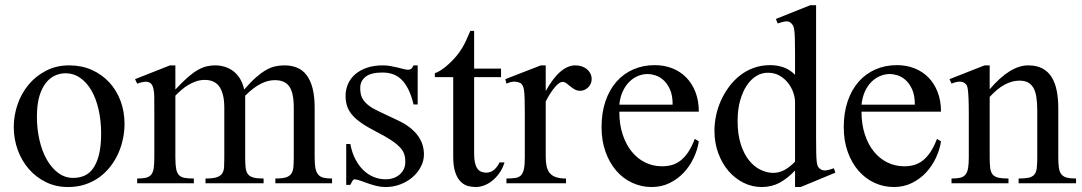

<svg xmlns="http://www.w3.org/2000/svg" viewBox="-20 -715 4220 749"><path d="M465.8 -231.9Q465.8 -203.1 459.7 -173.6Q453.6 -144 441.4 -116.7Q429.2 -89.4 410.6 -65.4Q392.1 -41.5 367.7 -23.7Q343.3 -5.9 312.5 4.4Q281.7 14.6 245.1 14.6Q198.2 14.6 159.4 -4.4Q120.6 -23.4 92.5 -55.7Q64.5 -87.9 49.1 -130.4Q33.7 -172.9 33.7 -219.2Q33.7 -264.6 48.6 -307.9Q63.5 -351.1 91.6 -384.8Q119.6 -418.5 159.7 -439.2Q199.7 -460 250 -460Q298.3 -460 337.9 -442.4Q377.4 -424.8 406 -394Q434.6 -363.3 450.2 -321.5Q465.8 -279.8 465.8 -231.9ZM374.5 -194.3Q374.5 -244.1 364.7 -287.1Q355 -330.1 336.9 -361.6Q318.8 -393.1 293 -411.1Q267.1 -429.2 234.9 -429.2Q215.8 -429.2 196 -420.9Q176.3 -412.6 160.2 -393.1Q144 -373.5 134 -341.1Q124 -308.6 124 -259.8Q124 -211.9 134 -168.5Q144 -125 162.6 -92.3Q181.2 -59.6 207.3 -40.3Q233.4 -21 265.6 -21Q290 -21 310.1 -30Q330.1 -39.1 344.2 -59.6Q358.4 -80.1 366.5 -113.3Q374.5 -146.5 374.5 -194.3Z M1054.2 0V-18.6Q1080.6 -18.6 1095 -22.9Q1109.4 -27.3 1116.2 -37.1Q1123 -46.9 1124.5 -62.7Q1126 -78.6 1126 -101.1V-294.4Q1126 -324.7 1121.6 -345.2Q1117.2 -365.7 1107.9 -378.4Q1098.6 -391.1 1084.7 -396.7Q1070.8 -402.3 1052.2 -402.3Q1041.5 -402.3 1028.6 -399.7Q1015.6 -397 1001.2 -390.1Q986.8 -383.3 970.7 -371.6Q954.6 -359.9 936.5 -341.8V-101.1Q936.5 -77.1 938.2 -61.3Q939.9 -45.4 947 -35.9Q954.1 -26.4 968.5 -22.5Q982.9 -18.6 1008.3 -18.6V0H781.7V-18.6Q810.1 -18.6 825.2 -23.4Q840.3 -28.3 846.9 -38.6Q853.5 -48.8 854.2 -64.5Q855 -80.1 855 -101.1V-294.4Q855 -324.2 849.6 -345Q844.2 -365.7 834.5 -378.7Q824.7 -391.6 810.5 -397.5Q796.4 -403.3 778.8 -403.3Q761.2 -403.3 744.9 -397.7Q728.5 -392.1 714.1 -383.3Q699.7 -374.5 687 -363.5Q674.3 -352.5 664.1 -341.8V-101.1Q664.1 -72.8 667.2 -56.4Q670.4 -40 678.5 -31.7Q686.5 -23.4 700.7 -21Q714.8 -18.6 736.3 -18.6V0H515.1V-18.6Q536.6 -18.6 549.6 -21.7Q562.5 -24.9 569.8 -33.7Q577.1 -42.5 579.6 -58.6Q582 -74.7 582 -101.1V-272.5Q582 -309.6 581.8 -336.2Q581.5 -362.8 575.9 -377.7Q570.3 -392.6 556.4 -395.5Q542.5 -398.4 515.1 -388.7L506.8 -406.2L643.1 -460H664.1V-365.7Q691.4 -395 712.6 -413.6Q733.9 -432.1 752.2 -442.4Q770.5 -452.6 786.6 -456.3Q802.7 -460 819.3 -460Q839.4 -460 857.4 -454.3Q875.5 -448.7 890.4 -437.3Q905.3 -425.8 916.3 -408Q927.2 -390.1 932.6 -365.7Q957.5 -394.5 978 -412.6Q998.5 -430.7 1017.1 -441.4Q1035.6 -452.1 1053.2 -456.1Q1070.8 -460 1089.4 -460Q1116.7 -460 1138.4 -451.2Q1160.2 -442.4 1175.5 -422.6Q1190.9 -402.8 1199.2 -371.3Q1207.5 -339.8 1207.5 -294.4V-101.1Q1207.5 -75.7 1210.4 -59.6Q1213.4 -43.5 1221.2 -34.2Q1229 -24.9 1241.9 -21.7Q1254.9 -18.6 1275.4 -18.6V0Z M1633.8 -112.8Q1633.8 -87.4 1621.6 -64.2Q1609.4 -41 1588.9 -23.4Q1568.4 -5.9 1541.3 4.4Q1514.2 14.6 1484.4 14.6Q1466.3 14.6 1449.5 10.5Q1432.6 6.3 1417.2 1Q1401.9 -4.4 1388.4 -9.3Q1375 -14.2 1363.8 -15.6Q1358.4 -15.6 1354 -7.8Q1349.6 0 1346.7 6.3H1330.6V-153.3H1346.7Q1353 -119.1 1366.5 -93.5Q1379.9 -67.9 1398.2 -50.5Q1416.5 -33.2 1438.5 -24.4Q1460.4 -15.6 1484.4 -15.6Q1502.4 -15.6 1516.6 -21Q1530.8 -26.4 1540.5 -35.4Q1550.3 -44.4 1555.7 -56.4Q1561 -68.4 1561 -81.5Q1561.5 -98.1 1557.4 -112.1Q1553.2 -126 1541 -139.4Q1528.8 -152.8 1506.6 -167.7Q1484.4 -182.6 1447.8 -201.2Q1412.1 -219.7 1388.9 -235.8Q1365.7 -252 1352.3 -268.6Q1338.9 -285.2 1333.5 -302.7Q1328.1 -320.3 1328.1 -340.8Q1328.1 -365.7 1337.6 -387.5Q1347.2 -409.2 1365.7 -425.3Q1384.3 -441.4 1411.4 -450.7Q1438.5 -460 1473.6 -460Q1488.8 -460 1503.7 -457.3Q1518.6 -454.6 1531.7 -451.4Q1544.9 -448.2 1555.2 -445.6Q1565.4 -442.9 1571.3 -442.9Q1578.1 -442.9 1582.8 -445.6Q1587.4 -448.2 1593.3 -460H1609.4V-307.6H1593.3Q1584.5 -343.8 1572.3 -367.7Q1560.1 -391.6 1544.9 -405.8Q1529.8 -419.9 1511.5 -426Q1493.2 -432.1 1472.2 -432.1Q1427.2 -432.1 1406.5 -415.8Q1385.7 -399.4 1385.3 -373.5Q1384.8 -360.4 1387.5 -347.9Q1390.1 -335.4 1398.2 -324Q1406.2 -312.5 1420.7 -301.8Q1435.1 -291 1458.5 -280.3L1530.8 -246.1Q1581.5 -222.7 1607.7 -189Q1633.8 -155.3 1633.8 -112.8Z M1948.2 -81.5Q1940.4 -56.6 1927.2 -38.6Q1914.1 -20.5 1898.9 -8.8Q1883.8 2.9 1867.4 8.8Q1851.1 14.6 1836.4 14.6Q1820.3 14.6 1804.7 10.3Q1789.1 5.9 1776.4 -7.1Q1763.7 -20 1755.9 -43.2Q1748 -66.4 1748 -104V-414.1H1676.3V-429.2Q1696.3 -436.5 1718.5 -454.8Q1740.7 -473.1 1759.8 -495.6Q1766.6 -503.9 1772 -511.2Q1777.3 -518.6 1783.7 -529.1Q1790 -539.6 1797.4 -555.2Q1804.7 -570.8 1814.9 -594.7H1829.6V-447.3H1934.6V-414.1H1829.6V-115.7Q1829.6 -93.8 1833 -79.6Q1836.4 -65.4 1842.5 -57.1Q1848.6 -48.8 1856.7 -45.4Q1864.7 -42 1874 -41.5Q1892.1 -40.5 1906 -51.5Q1919.9 -62.5 1928.7 -81.5Z M2288.1 -406.2Q2288.1 -397.5 2284.7 -389.2Q2281.2 -380.9 2275.1 -374.8Q2269 -368.7 2261 -364.7Q2252.9 -360.8 2243.7 -360.8Q2231.4 -360.8 2221.9 -366.2Q2212.4 -371.6 2204.6 -378.2Q2196.8 -384.8 2189.5 -390.1Q2182.1 -395.5 2174.3 -395.5Q2162.1 -395.5 2144.8 -375.2Q2127.4 -355 2108.9 -319.3V-104Q2108.9 -83 2112.3 -66.9Q2115.7 -50.8 2124.5 -40Q2133.3 -29.3 2148.7 -23.9Q2164.1 -18.6 2188 -18.6V0H1955.6V-18.6Q1976.6 -18.6 1990.5 -20.8Q2004.4 -22.9 2012.5 -31.2Q2020.5 -39.6 2023.9 -56.2Q2027.3 -72.8 2027.3 -101.1V-274.4Q2027.3 -309.6 2026.6 -330.3Q2025.9 -351.1 2024.2 -362.8Q2022.5 -374.5 2019.5 -379.9Q2016.6 -385.3 2012.7 -389.6Q2002 -395.5 1989 -396.5Q1976.1 -397.5 1955.6 -388.7L1951.2 -406.2L2089.8 -460H2108.9V-359.9Q2164.6 -460 2224.6 -460Q2237.8 -460 2249.5 -456.1Q2261.2 -452.1 2269.8 -445.1Q2278.3 -438 2283.2 -428Q2288.1 -418 2288.1 -406.2Z M2706.1 -163.6Q2701.2 -130.9 2686 -98.9Q2670.9 -66.9 2647.5 -41.7Q2624 -16.6 2592.3 -1Q2560.5 14.6 2522 14.6Q2482.4 14.6 2446.8 -1.7Q2411.1 -18.1 2384.5 -48.6Q2357.9 -79.1 2342.3 -122.3Q2326.7 -165.5 2326.7 -218.8Q2326.7 -275.4 2342 -320.3Q2357.4 -365.2 2385 -396.5Q2412.6 -427.7 2450.7 -444.3Q2488.8 -460.9 2534.2 -460.9Q2571.3 -460.9 2602.8 -448.5Q2634.3 -436 2657.2 -412.6Q2680.2 -389.2 2693.1 -355.5Q2706.1 -321.8 2706.1 -279.3H2396Q2396 -229.5 2409.2 -189.9Q2422.4 -150.4 2444.8 -123Q2467.3 -95.7 2496.8 -81.3Q2526.4 -66.9 2559.1 -66.4Q2581.1 -65.9 2599.9 -71Q2618.7 -76.2 2634.8 -88.6Q2650.9 -101.1 2664.8 -121.8Q2678.7 -142.6 2690.4 -173.3ZM2604 -306.6Q2604 -343.8 2593.3 -366.9Q2582.5 -390.1 2567.4 -403.3Q2552.2 -416.5 2535.6 -421.4Q2519 -426.3 2506.8 -426.3Q2487.3 -426.3 2468.5 -418.5Q2449.7 -410.6 2434.6 -395.5Q2419.4 -380.4 2409.2 -357.9Q2398.9 -335.4 2396 -306.6Z M3103.5 14.6H3081.5V-49.8Q3051.8 -18.6 3021 -2Q2990.2 14.6 2951.2 14.6Q2914.1 14.6 2880.6 -2Q2847.2 -18.6 2822 -47.9Q2796.9 -77.1 2782 -117.4Q2767.1 -157.7 2767.1 -205.1Q2767.1 -233.9 2773.4 -264.2Q2779.8 -294.4 2792.5 -322.8Q2805.2 -351.1 2823.7 -376.2Q2842.3 -401.4 2866.2 -420.2Q2890.1 -439 2919.9 -450Q2949.7 -460.9 2984.4 -460.9Q3013.7 -460.9 3037.8 -451.9Q3062 -442.9 3081.5 -423.3V-506.3Q3081.5 -543.5 3080.8 -564.9Q3080.1 -586.4 3078.4 -598.4Q3076.7 -610.4 3073.7 -615.2Q3070.8 -620.1 3066.4 -624.5Q3058.1 -632.8 3045.7 -631.6Q3033.2 -630.4 3013.7 -623.5L3006.8 -641.1L3141.1 -694.8H3163.6V-177.2Q3163.6 -141.1 3164.1 -119.4Q3164.6 -97.7 3166 -85Q3167.5 -72.3 3170.4 -66.4Q3173.3 -60.5 3178.7 -56.6Q3187.5 -49.3 3200.4 -50.3Q3213.4 -51.3 3232.9 -58.6L3238.8 -41.5ZM3081.5 -315.9Q3081.5 -334.5 3074.5 -354.5Q3067.4 -374.5 3054.2 -391.4Q3041 -408.2 3022 -419.4Q3002.9 -430.7 2978.5 -431.2Q2953.6 -432.1 2931.6 -419.2Q2909.7 -406.2 2893.3 -381.8Q2877 -357.4 2867.2 -322.3Q2857.4 -287.1 2857.4 -244.1Q2857.4 -189.9 2870.1 -151.4Q2882.8 -112.8 2902.8 -88.4Q2922.9 -64 2947.3 -52.5Q2971.7 -41 2995.1 -40.5Q3018.6 -40.5 3039.6 -51.5Q3060.5 -62.5 3081.5 -84.5Z M3650.9 -163.6Q3646 -130.9 3630.9 -98.9Q3615.7 -66.9 3592.3 -41.7Q3568.8 -16.6 3537.1 -1Q3505.4 14.6 3466.8 14.6Q3427.2 14.6 3391.6 -1.7Q3356 -18.1 3329.3 -48.6Q3302.7 -79.1 3287.1 -122.3Q3271.5 -165.5 3271.5 -218.8Q3271.5 -275.4 3286.9 -320.3Q3302.2 -365.2 3329.8 -396.5Q3357.4 -427.7 3395.5 -444.3Q3433.6 -460.9 3479 -460.9Q3516.1 -460.9 3547.6 -448.5Q3579.1 -436 3602.1 -412.6Q3625 -389.2 3637.9 -355.5Q3650.9 -321.8 3650.9 -279.3H3340.8Q3340.8 -229.5 3354 -189.9Q3367.2 -150.4 3389.6 -123Q3412.1 -95.7 3441.7 -81.3Q3471.2 -66.9 3503.9 -66.4Q3525.9 -65.9 3544.7 -71Q3563.5 -76.2 3579.6 -88.6Q3595.7 -101.1 3609.6 -121.8Q3623.5 -142.6 3635.3 -173.3ZM3548.8 -306.6Q3548.8 -343.8 3538.1 -366.9Q3527.3 -390.1 3512.2 -403.3Q3497.1 -416.5 3480.5 -421.4Q3463.9 -426.3 3451.7 -426.3Q3432.1 -426.3 3413.3 -418.5Q3394.5 -410.6 3379.4 -395.5Q3364.3 -380.4 3354 -357.9Q3343.8 -335.4 3340.8 -306.6Z M3953.6 0V-18.6Q3978.5 -18.6 3992.9 -21.7Q4007.3 -24.9 4014.9 -33.9Q4022.5 -43 4024.4 -59.1Q4026.4 -75.2 4026.4 -101.1V-283.7Q4026.4 -314 4022.9 -336.2Q4019.5 -358.4 4011.2 -372.6Q4002.9 -386.7 3989.7 -393.6Q3976.6 -400.4 3956.5 -400.4Q3928.2 -400.4 3899.2 -384.8Q3870.1 -369.1 3840.8 -336.9V-101.1Q3840.8 -74.7 3843 -58.6Q3845.2 -42.5 3853 -33.7Q3860.8 -24.9 3875.2 -21.7Q3889.6 -18.6 3914.1 -18.6V0H3691.9V-18.6Q3712.9 -18.6 3726.1 -21.7Q3739.3 -24.9 3746.6 -34.2Q3753.9 -43.5 3756.6 -59.6Q3759.3 -75.7 3759.3 -101.1V-267.6Q3759.3 -307.6 3758.3 -330.6Q3757.3 -353.5 3755.6 -365.7Q3753.9 -377.9 3751.2 -382.3Q3748.5 -386.7 3744.6 -389.6Q3728.5 -403.8 3691.9 -388.7L3684.1 -406.2L3820.8 -460H3840.8V-366.7Q3920.4 -460 3991.2 -460Q4023.9 -460 4046.4 -448Q4068.8 -436 4082.5 -414.1Q4096.2 -392.1 4102.3 -361.3Q4108.4 -330.6 4108.4 -293V-101.1Q4108.4 -76.2 4110.8 -60.1Q4113.3 -43.9 4120.6 -34.9Q4127.9 -25.9 4141.6 -22.2Q4155.3 -18.6 4177.7 -18.6V0Z"/></svg>

Font: Doulos SIL APac
Style: Regular
Weight: 400
Designer: Walt Agee, Victor Gaultney, Peter Martin, Debbi Hosken, Becca Hirsbrunner
Foundry: SIL International
Version: Version 5.000